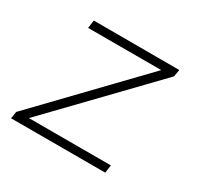

<svg xmlns="http://www.w3.org/2000/svg" viewBox="-120 -667 827 805"><g transform="rotate(30 293.5 -264.0)"><path d="M86.4 -38.1 525.9 -493.7 531.7 -527.8 117.7 -528.3 112.3 -489.7H466.3L27.3 -33.7L22 0H478L483.4 -38.1Z"/></g></svg>

Font: Roboto Mono ExtraLight
Style: Italic
Weight: 250
Italic angle: -10°
Monospace: yes
Designer: Google
Version: Version 3.000